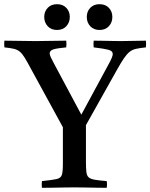

<svg xmlns="http://www.w3.org/2000/svg" viewBox="-45 -895 717 916"><path d="M512 -560 365 -298V-124Q365 -93 367 -75Q369 -57 378 -49Q387 -41 407 -37.5Q427 -34 464 -31Q467 -15 464 1Q443 1 414 0.5Q385 0 356.5 -0.5Q328 -1 309 -1Q290 -1 262 -0.5Q234 0 205 0.5Q176 1 155 1Q153 -14 155 -31Q203 -36 224 -40.5Q245 -45 250 -60.5Q255 -76 255 -111V-288L103 -566Q85 -600 73 -619.5Q61 -639 49.5 -648.5Q38 -658 21.5 -662Q5 -666 -24 -669Q-26 -685 -24 -701Q12 -701 50 -700Q88 -699 125 -699Q157 -699 196 -700Q235 -701 271 -701Q273 -686 271 -669Q228 -665 210 -659.5Q192 -654 192 -640Q192 -633 197.5 -621.5Q203 -610 212 -593L343 -348L475 -592Q493 -625 493 -637Q493 -652 472.5 -657.5Q452 -663 402 -669Q400 -686 402 -701Q418 -701 443 -700.5Q468 -700 492.5 -699.5Q517 -699 533 -699Q565 -699 592.5 -700Q620 -701 651 -701Q653 -685 651 -669Q622 -666 604 -662Q586 -658 573 -647.5Q560 -637 546 -616.5Q532 -596 512 -560ZM166 -814Q166 -840 182.5 -857.5Q199 -875 227 -875Q255 -875 271.5 -857.5Q288 -840 288 -814Q288 -788 271.5 -770Q255 -752 227 -752Q199 -752 182.5 -770Q166 -788 166 -814ZM369 -814Q369 -840 385.5 -857.5Q402 -875 430 -875Q458 -875 474.5 -857.5Q491 -840 491 -814Q491 -788 474.5 -770Q458 -752 430 -752Q402 -752 385.5 -770Q369 -788 369 -814Z"/></svg>

Font: Tiro Devanagari Sanskrit
Style: Regular
Weight: 400
Designer: Devanagari: John Hudson & Fiona Ross. Latin: John Hudson.
Foundry: Tiro Typeworks Ltd.
Version: Version 1.52